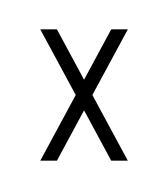

<svg xmlns="http://www.w3.org/2000/svg" viewBox="-20 -847 886 1012"><path d="M155.4 -826.9 423.1 144.6ZM192.3 -692.3H280L423.1 -426.9L566.2 -692.3H653.8L466.9 -346.2L653.8 0H566.2L423.1 -265.4L280 0H192.3L379.2 -346.2Z"/></svg>

Font: linja laso
Style: Regular
Weight: 700
Version: Version 001.000